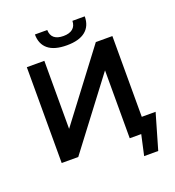

<svg xmlns="http://www.w3.org/2000/svg" viewBox="-178 -1031 1200 1318"><g transform="rotate(-20 422.0 -371.5)"><path d="M647 149 680 0H596V-496L220 0H99V-700H227V-203L603 -700H724V-110H825L750 149ZM410 -747Q319 -747 273.5 -784.5Q228 -822 228 -892H318Q320 -815 410 -815Q453 -815 477 -834.5Q501 -854 502 -892H592Q592 -822 546 -784.5Q500 -747 410 -747Z"/></g></svg>

Font: Montserrat SemiBold
Style: Regular
Weight: 600
Designer: Julieta Ulanovsky
Foundry: Julieta Ulanovsky
Version: Version 9.000; ttfautohint (v1.8.4.7-5d5b)